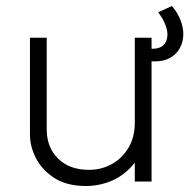

<svg xmlns="http://www.w3.org/2000/svg" viewBox="-20 -606 632 641"><path d="M267 15Q204 15 162.5 -11.2Q121 -37.5 100.5 -77Q80 -116.5 80 -157V-480H136V-174Q136 -114 174 -76.5Q212 -39 277 -39Q319 -39 353.8 -58.5Q388.5 -78 409.2 -113.2Q430 -148.5 430 -195V-480H486V0H430V-63Q396.5 -21 354.2 -3Q312 15 267 15ZM496 -401Q488.5 -401 480.2 -402.5Q472 -404 462 -406V-446Q477 -443 486 -443Q514.5 -443 526.8 -456.5Q539 -470 539 -491Q539 -506 531.5 -525Q524 -544 508 -565L554 -586Q573.5 -563 582.8 -538.5Q592 -514 592 -492Q592 -467.5 581.2 -446.8Q570.5 -426 549.2 -413.5Q528 -401 496 -401Z"/></svg>

Font: Geologica Roman Thin
Style: Regular
Weight: 250
Designer: Sindre Bremnes, Frode Helland
Foundry: Monokrom Skriftforlag AS
Version: Version 1.010;gftools[0.9.28]